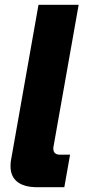

<svg xmlns="http://www.w3.org/2000/svg" viewBox="-20 -783 363 803"><path d="M136 0Q81 0 52.5 -22.5Q24 -45 24 -88Q24 -104 26 -113L141 -763H309L204 -171Q203 -168 203 -162Q203 -136 231 -136H273L249 0Z"/></svg>

Font: Open Sauce Sans Black Italic
Style: Regular
Weight: 900
Italic angle: -10°
Designer: Alfredo Marco Pradil
Foundry: Creative Sauce Fz LLC
Version: Version 1.477